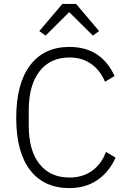

<svg xmlns="http://www.w3.org/2000/svg" viewBox="-20 -950 657 982"><path d="M299 -930H369L487 -791L455 -768L334 -888L213 -768L181 -791ZM335 12Q205 12 134 -80Q63 -172 63 -347Q63 -522 134 -616Q205 -710 335 -710Q498 -710 566 -561L517 -532Q493 -590 446.5 -623Q400 -656 335 -656Q237 -656 182 -585Q127 -514 127 -386V-307Q127 -180 182 -111Q237 -42 335 -42Q403 -42 451 -76.5Q499 -111 522 -173L571 -144Q539 -71 478.5 -29.5Q418 12 335 12Z"/></svg>

Font: IBM Plex Sans Light
Style: Regular
Weight: 300
Designer: Mike Abbink, Paul van der Laan, Pieter van Rosmalen
Foundry: Bold Monday
Version: Version 3.0